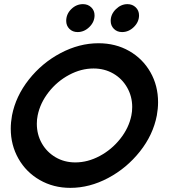

<svg xmlns="http://www.w3.org/2000/svg" viewBox="-20 -899 816 928"><path d="M32 -277Q32 -308 38 -341Q56 -434 119.5 -514.5Q183 -595 273 -642.5Q363 -690 456 -690Q539 -690 604.5 -652.5Q670 -615 707 -550Q744 -485 744 -405Q744 -374 738 -341Q720 -247 656 -166.5Q592 -86 502.5 -38.5Q413 9 320 9Q238 9 172 -29Q106 -67 69 -132.5Q32 -198 32 -277ZM158 -301Q158 -249 182 -206.5Q206 -164 248.5 -139Q291 -114 344 -114Q404 -114 462 -145Q520 -176 561.5 -228.5Q603 -281 615 -341Q619 -360 619 -382Q619 -433 594.5 -476Q570 -519 527.5 -543.5Q485 -568 432 -568Q372 -568 314 -537Q256 -506 215 -453.5Q174 -401 162 -341Q158 -322 158 -301ZM515 -798Q515 -830 540 -854.5Q565 -879 596 -879Q620 -879 636 -863.5Q652 -848 652 -825Q652 -793 627 -768.5Q602 -744 570 -744Q546 -744 530.5 -759.5Q515 -775 515 -798ZM381 -879Q405 -879 421 -863.5Q437 -848 437 -825Q437 -793 412 -768.5Q387 -744 355 -744Q331 -744 315.5 -759.5Q300 -775 300 -798Q300 -831 324.5 -855Q349 -879 381 -879Z"/></svg>

Font: Teachers SemiBold
Style: Italic
Weight: 600
Designer: Alfredo Marco Pradil & Chank Diesel
Version: Version 0.009